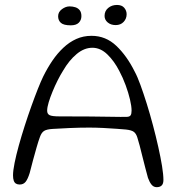

<svg xmlns="http://www.w3.org/2000/svg" viewBox="-20 -756 731 796"><path d="M629.5 20Q617 20 608.5 9.8Q600 -0.5 593.5 -18.5Q589 -35 582.8 -58.5Q576.5 -82 570.5 -106.8Q564.5 -131.5 559 -152.5Q553.5 -173.5 549.5 -185.5Q544.5 -202 535 -209.2Q525.5 -216.5 502 -219Q490.5 -220 464.5 -222Q438.5 -224 407.8 -225.5Q377 -227 350 -227Q310 -227 268.5 -225.2Q227 -223.5 198 -221.5Q173.5 -220 162.8 -213.2Q152 -206.5 145.5 -188Q139 -170.5 131.8 -145.2Q124.5 -120 117 -92.2Q109.5 -64.5 103 -38.5Q95 -13 86 -2Q77 9 61.5 9Q52.5 9 46.2 5.2Q40 1.5 37 -7Q34 -15.5 34 -29Q34 -48.5 40.5 -80.8Q47 -113 58 -152.8Q69 -192.5 82.5 -234.5Q96 -276.5 110.2 -316.2Q124.5 -356 137.2 -388Q150 -420 159 -438.5Q176.5 -474 197.2 -504.5Q218 -535 242.8 -558.2Q267.5 -581.5 296.5 -594.5Q325.5 -607.5 359.5 -607.5Q418.5 -607.5 462.2 -566Q506 -524.5 538.5 -459Q549.5 -439 562.2 -404Q575 -369 588.5 -325.8Q602 -282.5 614.2 -236.5Q626.5 -190.5 636.2 -146.8Q646 -103 651.8 -67.5Q657.5 -32 657.5 -10Q657.5 6 650.2 13Q643 20 629.5 20ZM506 -271.5Q517.5 -272 521.5 -278Q525.5 -284 525.5 -297.5Q525.5 -315.5 519 -343.2Q512.5 -371 501 -402.5Q489.5 -434 474.5 -462Q453.5 -503 425 -530.5Q396.5 -558 363 -558Q329 -558 297.8 -532Q266.5 -506 241.5 -463Q230.5 -445.5 219 -422.8Q207.5 -400 197.8 -376.2Q188 -352.5 181.8 -331.8Q175.5 -311 175.5 -297Q175.5 -283.5 185.8 -278.5Q196 -273.5 226 -273.5Q300.5 -273.5 354.2 -273Q408 -272.5 445.2 -271.8Q482.5 -271 506 -271.5ZM273.5 -651Q244 -651 232.5 -661.2Q221 -671.5 221 -688.5Q221 -706.5 236.8 -718Q252.5 -729.5 268.5 -729.5Q281.5 -729.5 292.8 -725.8Q304 -722 310.8 -713.2Q317.5 -704.5 317.5 -689Q317.5 -673 306.8 -662Q296 -651 273.5 -651ZM459.5 -652Q439.5 -652 426.5 -663Q413.5 -674 413.5 -690Q413.5 -710.5 428.5 -723Q443.5 -735.5 465 -735.5Q485 -735.5 495 -723.8Q505 -712 505 -697Q505 -678.5 492.5 -665.2Q480 -652 459.5 -652Z"/></svg>

Font: Gluten ExtraLight
Style: Regular
Weight: 250
Designer: Tyler Finck
Foundry: Etcetera Type Company
Version: Version 1.300